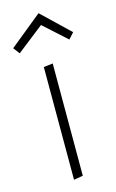

<svg xmlns="http://www.w3.org/2000/svg" viewBox="-113 -764 487 808"><g transform="rotate(-15 131.0 -360.0)"><path d="M22 -575.2 139.2 -667 238.8 -577.1 262.2 -603 142.1 -717.8 1 -603ZM105 -493.2V-2L145 -8.8V-498Z"/></g></svg>

Font: Comic Neue Angular Light
Style: Regular
Weight: 300
Designer: Craig Rozynski
Foundry: Craig Rozynski
Version: Version 2.003